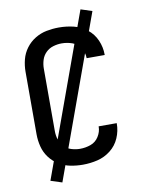

<svg xmlns="http://www.w3.org/2000/svg" viewBox="-97 -885 770 1035"><g transform="rotate(-10 288.0 -368.0)"><path d="M285 8Q326 8 365.5 -1.5Q405 -11 437.5 -36.5Q470 -62 486.5 -100Q503 -138 503 -179V-181H404Q404 -181 404 -180Q404 -151 387.5 -125Q371 -99 343 -89Q315 -79 285 -79Q262 -79 238.5 -86Q215 -93 198 -110Q181 -127 174 -150Q167 -173 167 -197V-539Q167 -562 174 -585Q181 -608 198 -625Q215 -642 238.5 -649Q262 -656 285 -656Q315 -656 343 -646Q371 -636 387.5 -610Q404 -584 404 -555Q404 -555 404 -554H503V-557Q503 -597 486.5 -635Q470 -673 437.5 -698.5Q405 -724 365.5 -733.5Q326 -743 285 -743Q251 -743 217.5 -736.5Q184 -730 154.5 -712Q125 -694 104.5 -666.5Q84 -639 75.5 -606Q67 -573 67 -539V-197Q67 -163 75.5 -129.5Q84 -96 104.5 -68.5Q125 -41 154.5 -23Q184 -5 217.5 1.5Q251 8 285 8ZM159 83 479 -799 417 -819 97 63Z"/></g></svg>

Font: Iosevka Sparkle Medium
Style: Regular
Weight: 500
Designer: Belleve Invis
Foundry: Belleve Invis
Version: Version 4.5.0; ttfautohint (v1.8.3)